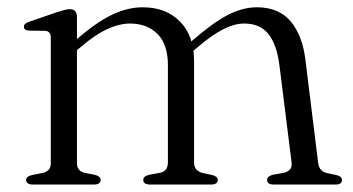

<svg xmlns="http://www.w3.org/2000/svg" viewBox="-20 -494 946 514"><path d="M186 -449.5V-57.5Q186 -46 191.8 -39.5Q197.5 -33 208 -31L234 -26Q249.5 -22 249.5 -12.5Q249.5 0 231.5 0H67.5Q59 0 54.5 -3.2Q50 -6.5 50 -12Q50 -17 54 -20.2Q58 -23.5 66 -25.5L94 -31Q104.5 -33.5 110.2 -39.5Q116 -45.5 116 -57V-392Q116 -402 112.2 -406.5Q108.5 -411 100 -411.5L58.5 -412Q50.5 -412.5 47.2 -415.2Q44 -418 44 -422.5Q44 -427 47.5 -430.2Q51 -433.5 60 -436.5L133 -461.5Q145.5 -465.5 153.5 -467.5Q161.5 -469.5 167 -469.5Q176.5 -469.5 181.2 -464.2Q186 -459 186 -449.5ZM173 -349 157 -364.5 181 -385Q237.5 -434.5 279.8 -454.5Q322 -474.5 362 -474.5Q424.5 -474.5 462 -436.2Q499.5 -398 499.5 -331V-59.5Q499.5 -47 506 -40Q512.5 -33 524 -30.5L548 -25.5Q563 -21.5 563 -12.5Q563 0 545.5 0H382Q363.5 0 363.5 -12.5Q363.5 -22 379 -26L406.5 -31Q418.5 -33 424 -40.2Q429.5 -47.5 429.5 -60V-319.5Q429.5 -375.5 401.5 -403.2Q373.5 -431 328 -431Q300 -431 267.5 -416.2Q235 -401.5 196 -368ZM486.5 -349 470.5 -364.5 494.5 -385Q549.5 -433 589.5 -453.8Q629.5 -474.5 667.5 -474.5Q727 -474.5 758.8 -436Q790.5 -397.5 798 -331L831.5 -59.5Q833 -47 838.8 -40Q844.5 -33 856 -30.5L880 -25.5Q888 -23.5 891.8 -20.2Q895.5 -17 895.5 -12Q895.5 -6.5 891.5 -3.2Q887.5 0 878.5 0H713Q695 0 695 -12.5Q695 -22 710 -26L738 -31Q749.5 -33 756 -40.2Q762.5 -47.5 760.5 -60L728 -319.5Q721 -375 698.5 -403Q676 -431 634 -431Q607.5 -431 577.2 -415.5Q547 -400 509.5 -368Z"/></svg>

Font: Fraunces Light
Style: Regular
Weight: 300
Version: Version 1.000;[b76b70a41]